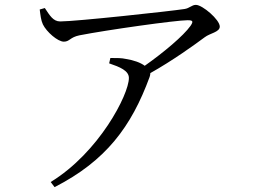

<svg xmlns="http://www.w3.org/2000/svg" viewBox="-20 -727 1040 788"><path d="M428 -467C472 -452 509 -437 509 -407C509 -339 386 -101 188 20L204 41C415 -67 519 -207 594 -411C596 -417 597 -422 597 -427C688 -478 777 -542 820 -574C842 -591 882 -595 882 -618C882 -646 811 -707 784 -707C767 -707 758 -693 737 -690C679 -681 291 -639 227 -639C198 -639 184 -664 164 -694L143 -688C146 -665 148 -644 156 -627C171 -596 217 -556 242 -556C266 -556 267 -574 306 -582C418 -604 702 -644 750 -644C771 -644 775 -640 762 -621C733 -580 652 -512 574 -457C557 -470 529 -480 497 -485C479 -489 462 -489 433 -489Z"/></svg>

Font: Harano Aji Mincho TW
Style: Regular
Weight: 400
Foundry: Masamichi Hosoda
Version: HaranoAjiMinchoTW-Regular version 20230610;ttx 4.39.4